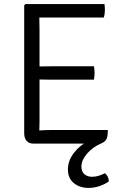

<svg xmlns="http://www.w3.org/2000/svg" viewBox="-20 -703 608 940"><path d="M494 145Q501.5 151 507 161.2Q512.5 171.5 513 184.5Q496 198 469 207.5Q442 217 413.5 217Q370.5 217 341.5 193.5Q312.5 170 312.5 126.5Q312.5 82.5 343.2 43.8Q374 5 420.5 -17.5Q435 -20.5 453.8 -15.8Q472.5 -11 480 -3Q434.5 16 406.5 48.8Q378.5 81.5 378.5 112.5Q378.5 137 393.2 149.8Q408 162.5 430.5 162.5Q448.5 162.5 465 157Q481.5 151.5 494 145ZM98.5 -677 104.5 -683H172.5V-620Q172.5 -599 173 -587.5Q173.5 -576 173.5 -555.5V-102.5Q173.5 -92.5 173 -83.8Q172.5 -75 172.5 -64V0H142.5Q122.5 0 110.5 -13.2Q98.5 -26.5 98.5 -50.5ZM440 -378.5Q441.5 -370 442.2 -361Q443 -352 443 -346Q443 -339.5 442.2 -330.5Q441.5 -321.5 440 -313H233Q222 -313 207.5 -313.2Q193 -313.5 177.2 -313.8Q161.5 -314 147 -314V-377.5Q161.5 -377.5 177.2 -377.8Q193 -378 207.5 -378.2Q222 -378.5 233 -378.5ZM491.5 -683Q493 -674 493.2 -666.2Q493.5 -658.5 493.5 -652Q493.5 -645.5 492.2 -635.8Q491 -626 488 -617H233Q222 -617 207.5 -617Q193 -617 177.2 -617.2Q161.5 -617.5 147 -618V-683ZM508 -66.5Q508 -34.5 501 -21.8Q494 -9 480 -3Q470.5 0 456.5 0H147V-62.5Q166.5 -64 186.5 -65.2Q206.5 -66.5 234 -66.5Z"/></svg>

Font: Signika
Style: Regular
Weight: 300
Designer: Anna Giedry
Foundry: Anna Giedry
Version: Version 2.000